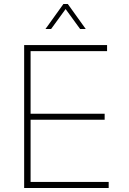

<svg xmlns="http://www.w3.org/2000/svg" viewBox="-20 -934 640 954"><path d="M100 0V-710H512V-680H132V-369H500V-339H132V-30H520V0ZM206 -790 295 -914H317L406 -790H378L306 -889L234 -790Z"/></svg>

Font: Geist Mono Thin
Style: Regular
Weight: 100
Monospace: yes
Designer: Basement.studio, Andrés Briganti, Mateo Zaragoza
Foundry: Basement.studio, Vercel, Andrés Briganti, Guido Ferreyra, Mateo Zaragoza
Version: Version 1.500; ttfautohint (v1.8.4.7-5d5b)